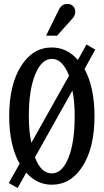

<svg xmlns="http://www.w3.org/2000/svg" viewBox="-20 -932 528 979"><path d="M271 -750H214.8L277.8 -877.9Q293 -912.1 323.2 -912.1Q340.8 -912.1 352.3 -900.9Q363.8 -889.6 363.8 -873Q363.8 -855.5 353 -841.8ZM113.8 -51.8 69.8 26.9 24.9 1 80.1 -97.2Q26.9 -190.9 26.9 -339.8Q26.9 -499 86.9 -594.5Q147 -689.9 244.1 -689.9Q322.3 -689.9 377 -626L420.9 -705.1L465.8 -679.2L411.1 -580.1Q461.9 -485.4 461.9 -339.8Q461.9 -180.7 401.9 -85.4Q341.8 9.8 244.1 9.8Q168 9.8 113.8 -51.8ZM140.1 -204.1 332 -545.9Q299.3 -631.8 244.1 -631.8Q191.9 -631.8 159.4 -552.2Q127 -472.7 127 -339.8Q127 -261.2 140.1 -204.1ZM244.1 -47.9Q296.9 -47.9 328.9 -127Q360.8 -206.1 360.8 -339.8Q360.8 -416 349.1 -470.2L158.2 -129.9Q189 -47.9 244.1 -47.9Z"/></svg>

Font: Margherita Semibold
Style: Regular
Weight: 600
Designer: James Puckett
Foundry: Dunwich Type Founders
Version: Version 1.008;hotconv 1.0.109;makeotfexe 2.5.65596